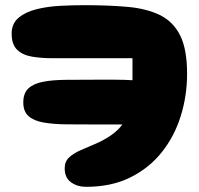

<svg xmlns="http://www.w3.org/2000/svg" viewBox="-20 -723 768 742"><path d="M313 -1Q279 -1 254.5 -18.5Q230 -36 230 -73Q230 -99 247.5 -115Q265 -131 291.5 -142.5Q318 -154 346 -166Q421 -198 453 -242Q429 -242 401.5 -242Q374 -242 344 -242Q286 -242 236 -242.5Q186 -243 148.5 -249.5Q111 -256 90.5 -274Q70 -292 70 -327Q70 -363 90 -381.5Q110 -400 146.5 -407Q183 -414 233.5 -414.5Q284 -415 344 -415Q387 -415 424 -415Q461 -415 492 -413Q492 -433 492 -454Q492 -475 492 -498H182Q140 -498 104 -504Q68 -510 46.5 -530.5Q25 -551 25 -593Q25 -632 52 -654.5Q79 -677 121.5 -687.5Q164 -698 213 -700.5Q262 -703 306 -703Q399 -703 472.5 -696.5Q546 -690 597.5 -665Q649 -640 676 -586.5Q703 -533 703 -438Q703 -353 678.5 -274.5Q654 -196 605 -134.5Q556 -73 483 -37Q410 -1 313 -1Z"/></svg>

Font: Cherry Bomb One
Style: Regular
Weight: 400
Designer: satsuyako
Foundry: satsuyako
Version: Version 4.100; ttfautohint (v1.8.3)